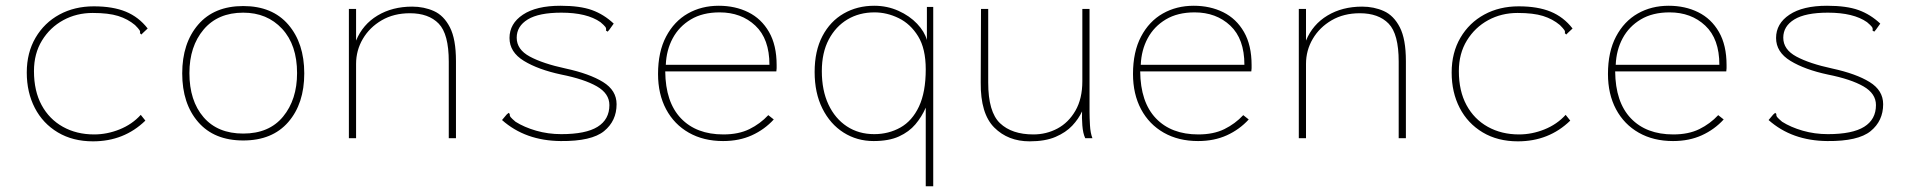

<svg xmlns="http://www.w3.org/2000/svg" viewBox="-20 -480 6640 667"><path d="M303 11Q233 11 181 -20Q129 -51 101 -105Q73 -159 73 -228Q73 -297 103.5 -349Q134 -401 186.5 -429.5Q239 -458 306 -458Q372 -458 417 -439.5Q462 -421 493 -381L477 -366L471 -360L466 -365Q468 -370 464.5 -375.5Q461 -381 449 -393Q424 -414 390.5 -424.5Q357 -435 302 -435Q246 -435 200 -410Q154 -385 126 -339.5Q98 -294 98 -233Q98 -164 124.5 -115Q151 -66 198.5 -39.5Q246 -13 307 -13Q352 -13 395.5 -30.5Q439 -48 469 -81L485 -61Q411 11 303 11Z M825 8Q724 8 668.5 -56Q613 -120 613 -225Q613 -330 668.5 -394.5Q724 -459 825 -459Q926 -459 981.5 -394.5Q1037 -330 1037 -225Q1037 -120 981.5 -56Q926 8 825 8ZM825 -16Q915 -16 963.5 -75Q1012 -134 1012 -226Q1012 -324 960 -380Q908 -436 825 -436Q737 -436 687.5 -377.5Q638 -319 638 -226Q638 -130 687 -73Q736 -16 825 -16Z M1192 0V-449H1217V-339Q1240 -395 1291.5 -426Q1343 -457 1412 -457Q1453 -457 1487.5 -441.5Q1522 -426 1543 -385Q1564 -344 1564 -268V0H1539V-266Q1539 -362 1504 -398Q1469 -434 1404 -434Q1348 -434 1306 -409.5Q1264 -385 1240.5 -345Q1217 -305 1217 -258V0Z M1928 10Q1805 9 1724 -63L1740 -82L1747 -88L1751 -84Q1750 -78 1754 -73Q1758 -68 1771 -57Q1801 -38 1842.5 -26Q1884 -14 1930 -14Q2015 -14 2056 -39.5Q2097 -65 2097 -115Q2097 -155 2053.5 -180Q2010 -205 1930 -221Q1850 -238 1800 -268.5Q1750 -299 1750 -348Q1750 -398 1796.5 -429Q1843 -460 1927 -460Q1995 -460 2036.5 -445Q2078 -430 2112 -398L2097 -377L2091 -370L2085 -374Q2087 -381 2083 -386.5Q2079 -392 2066 -403Q2019 -436 1930 -436Q1852 -436 1813.5 -412.5Q1775 -389 1775 -349Q1775 -308 1820.5 -283.5Q1866 -259 1945 -242Q2028 -224 2075 -195Q2122 -166 2122 -118Q2122 -60 2078.5 -24.5Q2035 11 1928 10Z M2492 10Q2424 10 2373 -19Q2322 -48 2294 -100.5Q2266 -153 2266 -223Q2266 -300 2294 -353Q2322 -406 2369.5 -433Q2417 -460 2477 -460Q2534 -460 2579.5 -437.5Q2625 -415 2651.5 -369Q2678 -323 2678 -254Q2678 -246 2678 -243Q2678 -240 2677 -232H2291Q2292 -125 2345.5 -69Q2399 -13 2493 -13Q2546 -13 2583.5 -31.5Q2621 -50 2649 -80L2668 -65Q2636 -30 2592 -10Q2548 10 2492 10ZM2293 -255H2653Q2653 -345 2604 -391Q2555 -437 2480 -437Q2421 -437 2380 -412.5Q2339 -388 2317 -347Q2295 -306 2293 -255Z M3196 167V-106Q3182 -74 3160 -48Q3138 -22 3103 -6Q3068 10 3015 10Q2957 10 2910.5 -19.5Q2864 -49 2837 -103Q2810 -157 2810 -230Q2810 -303 2837 -354.5Q2864 -406 2911 -433Q2958 -460 3017 -460Q3062 -460 3101 -442.5Q3140 -425 3166 -397.5Q3192 -370 3200 -341V-456H3222V167ZM3017 -14Q3067 -14 3108 -37Q3149 -60 3172.5 -110Q3196 -160 3196 -239Q3196 -311 3169.5 -354Q3143 -397 3102 -417Q3061 -437 3018 -437Q2965 -437 2924 -412.5Q2883 -388 2859 -342.5Q2835 -297 2835 -233Q2835 -166 2858 -117Q2881 -68 2922 -41Q2963 -14 3017 -14Z M3557 11Q3482 11 3434 -37Q3386 -85 3387 -193L3388 -449H3413V-193Q3413 -91 3454 -52Q3495 -13 3570 -13Q3615 -13 3653.5 -33.5Q3692 -54 3716 -95.5Q3740 -137 3740 -198V-449H3765V-91Q3765 -72 3766.5 -45Q3768 -18 3775 0H3750Q3742 -17 3740 -44.5Q3738 -72 3739 -93Q3727 -67 3705 -43.5Q3683 -20 3647 -4.5Q3611 11 3557 11Z M4142 10Q4074 10 4023 -19Q3972 -48 3944 -100.5Q3916 -153 3916 -223Q3916 -300 3944 -353Q3972 -406 4019.5 -433Q4067 -460 4127 -460Q4184 -460 4229.5 -437.5Q4275 -415 4301.5 -369Q4328 -323 4328 -254Q4328 -246 4328 -243Q4328 -240 4327 -232H3941Q3942 -125 3995.5 -69Q4049 -13 4143 -13Q4196 -13 4233.5 -31.5Q4271 -50 4299 -80L4318 -65Q4286 -30 4242 -10Q4198 10 4142 10ZM3943 -255H4303Q4303 -345 4254 -391Q4205 -437 4130 -437Q4071 -437 4030 -412.5Q3989 -388 3967 -347Q3945 -306 3943 -255Z M4492 0V-449H4517V-339Q4540 -395 4591.5 -426Q4643 -457 4712 -457Q4753 -457 4787.5 -441.5Q4822 -426 4843 -385Q4864 -344 4864 -268V0H4839V-266Q4839 -362 4804 -398Q4769 -434 4704 -434Q4648 -434 4606 -409.5Q4564 -385 4540.5 -345Q4517 -305 4517 -258V0Z M5253 11Q5183 11 5131 -20Q5079 -51 5051 -105Q5023 -159 5023 -228Q5023 -297 5053.5 -349Q5084 -401 5136.5 -429.5Q5189 -458 5256 -458Q5322 -458 5367 -439.5Q5412 -421 5443 -381L5427 -366L5421 -360L5416 -365Q5418 -370 5414.5 -375.5Q5411 -381 5399 -393Q5374 -414 5340.5 -424.5Q5307 -435 5252 -435Q5196 -435 5150 -410Q5104 -385 5076 -339.5Q5048 -294 5048 -233Q5048 -164 5074.5 -115Q5101 -66 5148.5 -39.5Q5196 -13 5257 -13Q5302 -13 5345.5 -30.5Q5389 -48 5419 -81L5435 -61Q5361 11 5253 11Z M5792 10Q5724 10 5673 -19Q5622 -48 5594 -100.5Q5566 -153 5566 -223Q5566 -300 5594 -353Q5622 -406 5669.5 -433Q5717 -460 5777 -460Q5834 -460 5879.5 -437.5Q5925 -415 5951.5 -369Q5978 -323 5978 -254Q5978 -246 5978 -243Q5978 -240 5977 -232H5591Q5592 -125 5645.5 -69Q5699 -13 5793 -13Q5846 -13 5883.5 -31.5Q5921 -50 5949 -80L5968 -65Q5936 -30 5892 -10Q5848 10 5792 10ZM5593 -255H5953Q5953 -345 5904 -391Q5855 -437 5780 -437Q5721 -437 5680 -412.5Q5639 -388 5617 -347Q5595 -306 5593 -255Z M6328 10Q6205 9 6124 -63L6140 -82L6147 -88L6151 -84Q6150 -78 6154 -73Q6158 -68 6171 -57Q6201 -38 6242.5 -26Q6284 -14 6330 -14Q6415 -14 6456 -39.5Q6497 -65 6497 -115Q6497 -155 6453.5 -180Q6410 -205 6330 -221Q6250 -238 6200 -268.5Q6150 -299 6150 -348Q6150 -398 6196.5 -429Q6243 -460 6327 -460Q6395 -460 6436.5 -445Q6478 -430 6512 -398L6497 -377L6491 -370L6485 -374Q6487 -381 6483 -386.5Q6479 -392 6466 -403Q6419 -436 6330 -436Q6252 -436 6213.5 -412.5Q6175 -389 6175 -349Q6175 -308 6220.5 -283.5Q6266 -259 6345 -242Q6428 -224 6475 -195Q6522 -166 6522 -118Q6522 -60 6478.5 -24.5Q6435 11 6328 10Z"/></svg>

Font: Inconsolata SemiExpanded ExtraLight
Style: Regular
Weight: 200
Width: 6
Monospace: yes
Designer: Raph Levien, Cyreal, Brenton Simpson
Foundry: Raph Levien, Cyreal, Google
Version: Version 3.001; ttfautohint (v1.8.2.53-6de2)